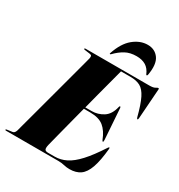

<svg xmlns="http://www.w3.org/2000/svg" viewBox="-232 -1061 1134 1213"><g transform="rotate(30 335.0 -454.0)"><path d="M367.5 0H-14Q-20 0 -20 -3.5Q-20 -8 -13.5 -8.5L26 -14Q35 -15 40 -21.8Q45 -28.5 48 -38Q49.5 -44 59.2 -80Q69 -116 83.8 -171Q98.5 -226 115.8 -290Q133 -354 150.2 -418Q167.5 -482 181.8 -535.8Q196 -589.5 205.2 -623.2Q214.5 -657 215 -660.5Q217.5 -673 214.5 -678.8Q211.5 -684.5 199 -686L162 -691Q155.5 -691.5 155.5 -696Q155.5 -700 162.5 -700H627Q656.5 -700 668.2 -707.5Q680 -715 685 -715Q691 -715 690 -706L674.5 -489Q673.5 -477.5 669.5 -477.5Q665 -477.5 662 -488Q640.5 -571.5 619 -614.5Q597.5 -657.5 569 -672.8Q540.5 -688 496.5 -688H428Q427 -684.5 419.8 -657.2Q412.5 -630 401 -586.2Q389.5 -542.5 375.2 -488.8Q361 -435 346.5 -378H393.5Q437.5 -378 476 -402.2Q514.5 -426.5 528 -485.5Q529.5 -493.5 534 -493.5Q538 -493.5 539 -485L554.5 -260Q555 -246.5 551.5 -246Q547 -245 543.5 -254Q522 -310 487.5 -338Q453 -366 389.5 -366H343Q328.5 -310.5 314.8 -257.5Q301 -204.5 289.8 -161Q278.5 -117.5 271.5 -89.5Q264.5 -61.5 263 -56Q257 -29.5 262.5 -20.8Q268 -12 286 -12H334Q377 -12 417 -32Q457 -52 500.2 -99Q543.5 -146 596 -227Q601.5 -235 604 -235Q608.5 -235 607.5 -226Q599 -136.5 580.8 -84.8Q562.5 -33 531.8 -11.5Q501 10 454.5 10Q432.5 10 412.2 5Q392 0 367.5 0ZM466.5 -820.5Q419.5 -820.5 385.8 -802.2Q352 -784 320 -751Q317 -747.5 314 -747.5Q308.5 -747.5 311.5 -754.5Q339.5 -838 388.2 -878Q437 -918 491.5 -918Q544.5 -918 573 -878Q601.5 -838 586.5 -754.5Q585 -747.5 580 -747.5Q577.5 -747.5 576 -751Q560.5 -788 533.5 -804.2Q506.5 -820.5 466.5 -820.5Z"/></g></svg>

Font: Fraunces 144pt Black
Style: Italic
Weight: 900
Italic angle: -16°
Version: Version 1.000;[0bf87f6ff]